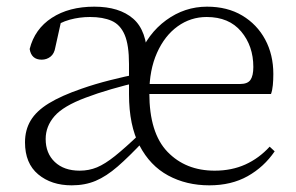

<svg xmlns="http://www.w3.org/2000/svg" viewBox="-20 -542 888 576"><path d="M195 14Q134 14 94.5 -19Q55 -52 55 -115Q55 -152 72 -180.5Q89 -209 126.5 -232Q164 -255 225 -276Q265 -290 310.5 -301.5Q356 -313 397 -321V-296Q357 -287 314 -274.5Q271 -262 237 -249Q170 -224 143.5 -193.5Q117 -163 117 -125Q117 -82 144.5 -56Q172 -30 219 -30Q247 -30 271 -40Q295 -50 325 -74Q355 -98 399 -140L415 -120H412Q367 -72 333 -42.5Q299 -13 267 0.5Q235 14 195 14ZM608 14Q539 14 484.5 -15.5Q430 -45 398.5 -105.5Q367 -166 367 -259V-350Q367 -407 354 -437.5Q341 -468 315 -479.5Q289 -491 250 -491Q219 -491 189.5 -483Q160 -475 128 -453L164 -481L146 -400Q143 -381 131.5 -372Q120 -363 105 -363Q74 -363 69 -395Q84 -455 135.5 -488.5Q187 -522 263 -522Q338 -522 379.5 -486Q421 -450 422 -368L396 -371Q423 -441 478.5 -481.5Q534 -522 601 -522Q662 -522 706.5 -495.5Q751 -469 775.5 -423.5Q800 -378 800 -320Q800 -302 798.5 -286.5Q797 -271 793 -260H393V-290H700Q723 -290 731.5 -302.5Q740 -315 740 -341Q740 -404 703.5 -447.5Q667 -491 600 -491Q552 -491 513 -463Q474 -435 451 -383.5Q428 -332 428 -263Q428 -143 482.5 -86.5Q537 -30 624 -30Q675 -30 716 -48.5Q757 -67 789 -102L804 -88Q772 -41 723 -13.5Q674 14 608 14Z"/></svg>

Font: Noto Serif KR ExtraLight
Style: Regular
Weight: 200
Designer: Ryoko NISHIZUKA 西塚涼子 (kana & ideographs); Frank Grießhammer (Latin, Greek & Cyrillic); Wenlong ZHANG 张文龙 (bopomofo); San
Foundry: Adobe
Version: Version 2.002-H1;hotconv 1.1.0;makeotfexe 2.6.0